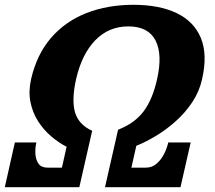

<svg xmlns="http://www.w3.org/2000/svg" viewBox="-40 -780 897 800"><path d="M661 -186.5H754.5L712 0H397.5L452 -239.5Q520.5 -266 558 -315.5Q595.5 -365 614.5 -450Q638 -553.5 607.8 -611.8Q577.5 -670 495 -670Q412.5 -670 356.5 -611.8Q300.5 -553.5 277 -450Q258 -365 272.2 -313.2Q286.5 -261.5 344 -235L290.5 0H-20L22 -186.5H111.5Q106 -163 107.5 -138.8Q109 -114.5 120.5 -98Q132 -81.5 158 -81.5H218L237.5 -168.5Q205 -185 173.8 -211.5Q142.5 -238 119.2 -274Q96 -310 87 -354.2Q78 -398.5 89.5 -450Q113 -553 172.5 -622Q232 -691 320 -725.5Q408 -760 515.5 -760Q623.5 -760 695.8 -725.5Q768 -691 796.8 -622Q825.5 -553 802 -450Q790.5 -398.5 761.5 -354.8Q732.5 -311 693.2 -275.8Q654 -240.5 611 -214.5Q568 -188.5 528 -172.5L507.5 -81.5H567.5Q593.5 -81.5 612.5 -98Q631.5 -114.5 643.8 -138.8Q656 -163 661 -186.5Z"/></svg>

Font: Besley* Condensed Heavy
Style: Italic
Weight: 800
Width: 3
Italic angle: -13°
Designer: Owen Earl
Foundry: indestructible type*
Version: Version 3.000; ttfautohint (v1.8.3)